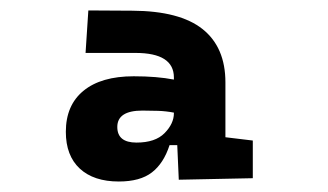

<svg xmlns="http://www.w3.org/2000/svg" viewBox="-20 -723 626 366"><path d="M320.8 -380.4 317.9 -446.3H303.2Q292 -411.6 269.5 -394.3Q247.1 -377 206.5 -377Q158.7 -377 132.1 -401.6Q105.5 -426.3 105.5 -471.7Q105.5 -522.5 139.2 -550Q172.9 -577.6 234.9 -577.6Q279.3 -577.6 311.5 -571.3V-575.2Q311.5 -622.1 238.3 -622.1H143.1L148.4 -703.1L232.4 -702.6Q322.8 -702.1 366.2 -667.5Q409.7 -632.8 409.7 -565.9V-461.4L461.9 -455.1V-383.3ZM311.5 -508.3Q296.4 -511.2 281.5 -511.7Q266.6 -512.2 251.5 -512.2Q203.6 -512.2 203.6 -481Q203.6 -451.2 240.2 -451.2Q275.9 -451.2 293.7 -469.2Q311.5 -487.3 311.5 -507.3Z"/></svg>

Font: CaskaydiaCove NFP SemiBold
Style: Regular
Weight: 600
Designer: Aaron Bell
Foundry: Saja Typeworks
Version: Version 2111.001; VTT 6.35;Nerd Fonts 3.1.1